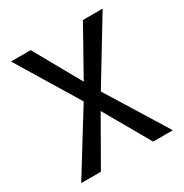

<svg xmlns="http://www.w3.org/2000/svg" viewBox="-161 -820 909 948"><g transform="rotate(-30 293.0 -346.5)"><path d="M441.9 0 293 -260.3 144 0H31.7L244.1 -343.3L31.7 -693.4H144L293 -427.7L441.9 -693.4H554.2L341.8 -343.3L554.2 0Z"/></g></svg>

Font: CaskaydiaCove NFP
Style: Regular
Weight: 400
Designer: Aaron Bell
Foundry: Saja Typeworks
Version: Version 2111.001; VTT 6.35;Nerd Fonts 3.1.1